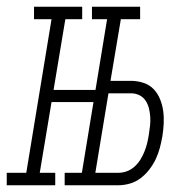

<svg xmlns="http://www.w3.org/2000/svg" viewBox="-63 -550 583 570"><path d="M210 -493V-530H353V-493ZM-43 0V-37H15L90 -493H38V-530H181V-493H131L96 -283H241L235 -247H90L55 -37H101V0ZM129 0V-37H273V0ZM174 0 261 -530H302L265 -310H326Q345 -310 363 -304Q381 -298 393 -285.5Q405 -273 412 -256Q419 -239 421.5 -220.5Q424 -202 423 -183Q422 -164 419 -145Q416 -128 411.5 -111Q407 -94 399.5 -78Q392 -62 380.5 -47Q369 -32 354.5 -21Q340 -10 322.5 -5Q305 0 288 0ZM220 -37H288Q301 -37 313.5 -41.5Q326 -46 336.5 -55.5Q347 -65 354 -76.5Q361 -88 366 -100.5Q371 -113 374 -125.5Q377 -138 379 -151Q381 -164 382.5 -177.5Q384 -191 383 -204Q382 -217 379 -229Q376 -241 369 -251.5Q362 -262 350.5 -267.5Q339 -273 326 -273H259Z"/></svg>

Font: Iosevka Slab XLtObl
Style: Regular
Weight: 200
Italic angle: -9°
Monospace: yes
Designer: Belleve Invis
Foundry: Belleve Invis
Version: Version 11.1.1; ttfautohint (v1.8.3)